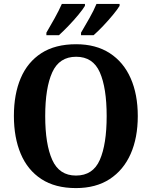

<svg xmlns="http://www.w3.org/2000/svg" viewBox="-20 -951 776 981"><path d="M368 10Q262 10 191.5 -36Q121 -82 86 -165Q51 -248 51 -359Q51 -470 86 -552Q121 -634 191.5 -679.5Q262 -725 369 -725Q470 -725 540.5 -679.5Q611 -634 647.5 -551.5Q684 -469 684 -358Q684 -247 647.5 -164.5Q611 -82 540.5 -36Q470 10 368 10ZM368 -54Q455 -54 490 -134Q525 -214 525 -358Q525 -502 490 -581.5Q455 -661 369 -661Q283 -661 247 -581.5Q211 -502 211 -358Q211 -214 247 -134Q283 -54 368 -54ZM394 -784Q414 -818 436.5 -857.5Q459 -897 473 -931H591V-921Q581 -904 557.5 -875.5Q534 -847 507 -818.5Q480 -790 458 -771H394ZM217 -784Q237 -818 259 -857.5Q281 -897 296 -931H414V-921Q404 -904 380.5 -875.5Q357 -847 329.5 -818.5Q302 -790 281 -771H217Z"/></svg>

Font: Noto Serif Sinhala SemiCondensed
Style: Bold
Weight: 700
Width: 4
Designer: Jelle Bosma - Monotype Design Team
Foundry: Monotype Imaging Inc.
Version: Version 2.007; ttfautohint (v1.8.4.7-5d5b)